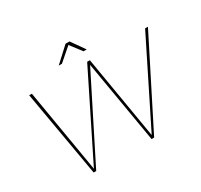

<svg xmlns="http://www.w3.org/2000/svg" viewBox="-178 -1121 1421 1356"><g transform="rotate(-30 533.0 -443.5)"><path d="M612 -777H586L515.5 -869L409.5 -777H383.5L502.5 -887H534.5ZM713 0H692L578 -671L240.5 0H219.5L98 -700H120L234.5 -22L571 -700H593L707 -24L1043.5 -700H1066.5Z"/></g></svg>

Font: Argentum Sans Thin
Style: Italic
Weight: 100
Italic angle: -11°
Designer: Julieta Ulanovsky (font), Cristiano Sobral (main changes and remaster)
Foundry: Julieta Ulanovsky (font), Cristiano Sobral (main changes and remaster)
Version: Version 2.007;June 15, 2022;FontCreator 14.0.0.2814 64-bit; 